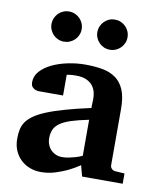

<svg xmlns="http://www.w3.org/2000/svg" viewBox="-83 -789 719 866"><g transform="rotate(10 276.5 -355.5)"><path d="M350.1 0 336.9 -49.8Q311 -32.2 282.7 -18.6Q257.8 -6.8 227.1 2.7Q196.3 12.2 163.1 12.2Q135.7 12.2 112.1 3.2Q88.4 -5.9 70.6 -22.7Q52.7 -39.6 42.5 -63.5Q32.2 -87.4 32.2 -117.2Q32.2 -139.6 35.9 -158.7Q39.6 -177.7 50.5 -194.1Q61.5 -210.4 82 -225.3Q102.5 -240.2 136.5 -254.4Q170.4 -268.6 219.7 -282.7Q269 -296.9 337.9 -312V-324.2Q337.9 -331.5 338.4 -337.4Q338.4 -344.2 338.9 -351.1Q339.4 -365.2 335.9 -381.6Q332.5 -397.9 322.3 -411.9Q312 -425.8 293.5 -434.8Q274.9 -443.8 245.1 -443.8Q234.9 -443.8 226.8 -443.4Q218.8 -442.9 213.4 -441.9Q207 -440.9 202.1 -439.9V-345.2H99.1Q86.4 -344.2 76.7 -347.7Q68.4 -350.6 61.3 -357.9Q54.2 -365.2 54.2 -380.9Q54.2 -408.7 74 -430.7Q93.8 -452.6 125.7 -468Q157.7 -483.4 197.5 -491.7Q237.3 -500 276.9 -500Q319.8 -500 355.5 -493.7Q391.1 -487.3 416.7 -469Q442.4 -450.7 456.3 -417.5Q470.2 -384.3 470.2 -330.1V-73.2Q470.2 -64 476.6 -57.4Q482.9 -50.8 492.2 -49.8L536.1 -46.9V0ZM336.9 -257.8Q288.6 -248 257.1 -237.8Q225.6 -227.5 207 -214.4Q188.5 -201.2 181.2 -184.3Q173.8 -167.5 173.8 -145Q173.8 -129.4 179 -116Q184.1 -102.5 193.6 -92.5Q203.1 -82.5 216.3 -76.7Q229.5 -70.8 245.1 -70.8Q261.2 -70.8 277.6 -74.2Q293.9 -77.6 307.1 -81.5Q322.8 -86.4 336.9 -92.8ZM232.9 -653.8Q232.9 -639.6 227.5 -627.2Q222.2 -614.7 212.6 -605.2Q203.1 -595.7 190.4 -590.3Q177.7 -585 163.6 -585Q149.4 -585 136.7 -590.3Q124 -595.7 114.7 -605.2Q105.5 -614.7 100.1 -627.2Q94.7 -639.6 94.7 -653.8Q94.7 -668 100.1 -680.7Q105.5 -693.4 114.7 -702.9Q124 -712.4 136.7 -717.8Q149.4 -723.1 163.6 -723.1Q177.7 -723.1 190.4 -717.8Q203.1 -712.4 212.6 -702.9Q222.2 -693.4 227.5 -680.7Q232.9 -668 232.9 -653.8ZM442.9 -653.8Q442.9 -639.6 437.5 -627.2Q432.1 -614.7 422.6 -605.2Q413.1 -595.7 400.4 -590.3Q387.7 -585 373.5 -585Q359.4 -585 346.9 -590.3Q334.5 -595.7 325 -605.2Q315.4 -614.7 310.1 -627.2Q304.7 -639.6 304.7 -653.8Q304.7 -668 310.1 -680.7Q315.4 -693.4 325 -702.9Q334.5 -712.4 346.9 -717.8Q359.4 -723.1 373.5 -723.1Q387.7 -723.1 400.4 -717.8Q413.1 -712.4 422.6 -702.9Q432.1 -693.4 437.5 -680.7Q442.9 -668 442.9 -653.8Z"/></g></svg>

Font: Charis SIL Afr
Style: Bold
Weight: 700
Foundry: SIL International
Version: Version 5.000